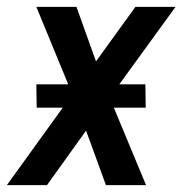

<svg xmlns="http://www.w3.org/2000/svg" viewBox="-29 -540 549 560"><path d="M-9 0 154 -226H78L77 -294H170L77 -520H194L251 -361L366 -520H483L319 -294H395L396 -226H303L397 0H280L222 -159L108 0Z"/></svg>

Font: Iosevka SS18 Semibold
Style: Italic
Weight: 600
Italic angle: -9°
Monospace: yes
Designer: Belleve Invis
Foundry: Belleve Invis
Version: Version 25.1.1; ttfautohint (v1.8.4)